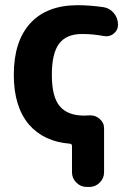

<svg xmlns="http://www.w3.org/2000/svg" viewBox="-20 -577 506 754"><path d="M331.1 -124Q333 -124 335 -124Q355.5 -124 371.1 -110.4Q388.7 -95.7 388.7 -73.2V99.6Q388.7 123 371.6 140.1Q354.5 157.2 331.1 157.2H320.3Q296.9 157.2 279.8 140.1Q262.7 123 262.7 99.6V-3.9Q262.7 -11.7 254.9 -12.7Q152.3 -20.5 93.8 -87.9Q34.2 -158.2 34.2 -283.2Q34.2 -415 99.1 -485.8Q164.1 -556.6 285.2 -556.6Q332 -556.6 386.7 -548.8Q411.1 -544.9 427.2 -525.4Q443.4 -505.9 443.4 -480.5V-479.5Q443.4 -458 425.8 -444.3Q413.1 -434.6 397.5 -434.6Q392.6 -434.6 387.7 -435.5Q344.7 -443.4 306.6 -443.4Q303.7 -443.4 300.8 -443.4Q241.2 -443.4 212.4 -405.8Q183.6 -368.2 183.6 -283.2Q183.6 -196.3 214.8 -159.7Q246.1 -123 310.5 -123Q321.3 -123 331.1 -124Z"/></svg>

Font: Gen Jyuu Gothic P Bold
Style: Bold
Weight: 700
Designer: [Source Han Sans]
Ryoko NISHIZUKA  (kana & ideographs); Paul D. Hunt (Latin, Greek & Cyrillic); Wenlong ZHANG  (bopomofo
Version: Version 1.002.20150607